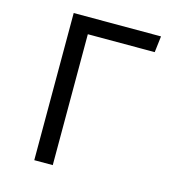

<svg xmlns="http://www.w3.org/2000/svg" viewBox="-105 -798 826 890"><g transform="rotate(15 307.5 -353.0)"><path d="M558.5 -706.2 549.2 -628.2H228.2V0H139.5V-706.2Z"/></g></svg>

Font: FiraCode Nerd Font
Style: Regular
Weight: 400
Designer: Carrois Corporate, Edenspiekermann AG, Nikita Prokopov
Foundry: Carrois Corporate, Edenspiekermann AG, Nikita Prokopov
Version: Version 6.002;Nerd Fonts 3.4.0